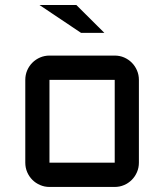

<svg xmlns="http://www.w3.org/2000/svg" viewBox="-20 -740 650 760"><path d="M529.8 -96.2Q529.8 -76.2 522.2 -58.6Q514.6 -41 501.7 -28.1Q488.8 -15.1 471.4 -7.6Q454.1 0 434.1 0H175.8Q156.2 0 138.7 -7.6Q121.1 -15.1 108.2 -28.1Q95.2 -41 87.6 -58.6Q80.1 -76.2 80.1 -96.2V-423.8Q80.1 -443.8 87.6 -461.4Q95.2 -479 108.2 -491.9Q121.1 -504.9 138.7 -512.5Q156.2 -520 175.8 -520H434.1Q454.1 -520 471.4 -512.5Q488.8 -504.9 501.7 -491.9Q514.6 -479 522.2 -461.4Q529.8 -443.8 529.8 -423.8ZM175.8 -423.8V-96.2H434.1V-423.8ZM393.1 -609.9H300.8L136.2 -720.2H282.2Z"/></svg>

Font: Aldrich [RUS by Daymarius]
Style: Regular
Weight: 400
Designer: Matthew Desmond
Foundry: Matthew Desmond
Version: Version 1.002 August 24, 2018